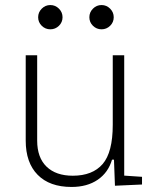

<svg xmlns="http://www.w3.org/2000/svg" viewBox="-20 -739 626 769"><path d="M266.6 9.8Q178.7 9.8 130.9 -38.8Q83 -87.4 83 -175.8V-517.6H128.9V-175.8Q128.9 -107.9 166.5 -71.5Q204.1 -35.2 271.5 -35.2Q350.6 -35.2 391.1 -82Q431.6 -128.9 431.6 -239.3V-517.6H477.5V-35.6L548.8 -30.8V0L440.4 4.9L436.5 -99.6H428.7Q413.6 -47.9 371.3 -19Q329.1 9.8 266.6 9.8ZM181.6 -621.6Q161.6 -621.6 147.2 -635.7Q132.8 -649.9 132.8 -669.9Q132.8 -689.9 147.2 -704.3Q161.6 -718.8 181.6 -718.8Q201.7 -718.8 216.1 -704.3Q230.5 -689.9 230.5 -669.9Q230.5 -649.9 216.1 -635.7Q201.7 -621.6 181.6 -621.6ZM386.7 -621.6Q366.7 -621.6 352.3 -635.7Q337.9 -649.9 337.9 -669.9Q337.9 -689.9 352.3 -704.3Q366.7 -718.8 386.7 -718.8Q406.7 -718.8 421.1 -704.3Q435.5 -689.9 435.5 -669.9Q435.5 -649.9 421.1 -635.7Q406.7 -621.6 386.7 -621.6Z"/></svg>

Font: Cascadia Mono ExtraLight
Style: Regular
Weight: 200
Monospace: yes
Designer: Aaron Bell
Foundry: Saja Typeworks
Version: Version 2404.023; ttfautohint (v1.8.4)